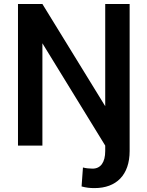

<svg xmlns="http://www.w3.org/2000/svg" viewBox="-20 -731 739 964"><path d="M70.3 0H192.9V-513.7L508.3 0V27.3C508.3 84 485.4 115.7 444.8 115.7C429.7 115.7 409.7 113.8 396.5 109.9L389.6 205.1C412.6 211.4 431.6 213.4 454.6 213.4C564.5 213.4 630.9 147 630.9 27.3V-710.9H508.3V-197.8L192.9 -710.9H70.3Z"/></svg>

Font: Vazirmatn Medium
Style: Regular
Weight: 500
Designer: Saber Rastikerdar
Foundry: Saber Rastikerdar
Version: Version 33.003